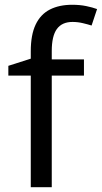

<svg xmlns="http://www.w3.org/2000/svg" viewBox="-20 -785 427 805"><path d="M332 -468H197V0H109V-468H15V-509L109 -539V-570Q109 -639 129.5 -682Q150 -725 189 -745Q228 -765 283 -765Q315 -765 341.5 -759.5Q368 -754 387 -747L364 -678Q348 -683 327 -688Q306 -693 284 -693Q240 -693 218.5 -663.5Q197 -634 197 -571V-536H332Z"/></svg>

Font: hexubangla05
Style: Book
Weight: 400
Designer: Jelle Bosma - Monotype Design Team
Foundry: Monotype Imaging Inc.
Version: Version 2.003